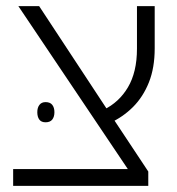

<svg xmlns="http://www.w3.org/2000/svg" viewBox="-20 -608 578 628"><path d="M429 -9 40 -588H108L341 -234L465 -47ZM23 0V-55H447L465 -47V0ZM338 -205 319 -249Q344 -261 364 -279.5Q384 -298 398.5 -322.5Q413 -347 420.5 -378.5Q428 -410 428 -449V-588H486V-450Q486 -386 467 -338.5Q448 -291 415 -258Q382 -225 338 -205ZM102 -241Q102 -256 109 -265Q116 -274 129 -274Q144 -274 151 -265Q158 -256 158 -241Q158 -226 151 -217Q144 -208 129 -208Q115 -208 108.5 -217Q102 -226 102 -241Z"/></svg>

Font: Noto Sans Hebrew Light
Style: Regular
Weight: 300
Designer: Monotype Design Team
Foundry: Monotype Imaging Inc.
Version: Version 2.003